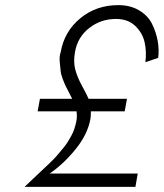

<svg xmlns="http://www.w3.org/2000/svg" viewBox="-20 -730 640 750"><path d="M548 -487Q553 -528 545 -564.5Q537 -601 508.5 -628.5Q480 -656 433 -656Q374 -656 328.5 -620.5Q283 -585 273 -527Q266 -489 274 -458.5Q282 -428 301 -393.5Q320 -359 326 -344H476L467 -295H335Q335 -275 333 -264Q322 -205 275.5 -147.5Q229 -90 174 -52H518L509 0H76Q86 -10 110 -32.5Q134 -55 143.5 -64Q153 -73 172.5 -91.5Q192 -110 200 -119.5Q208 -129 222 -145.5Q236 -162 243 -173Q250 -184 258 -198.5Q266 -213 270.5 -227Q275 -241 278 -255Q282 -275 279 -295H127L136 -344H262Q258 -352 249.5 -368.5Q241 -385 236.5 -394Q232 -403 225 -421.5Q218 -440 217 -452Q216 -464 213.5 -486.5Q211 -509 217 -526Q231 -607 293.5 -658.5Q356 -710 442 -710Q489 -710 523.5 -689.5Q558 -669 574 -636.5Q590 -604 596 -570Q602 -536 598 -504Z"/></svg>

Font: Renner* Light
Style: Light Italic
Weight: 300
Italic angle: -10°
Version: Version 003.000 ; ttfautohint (v0.97) -l 8 -r 50 -G 200 -x 1